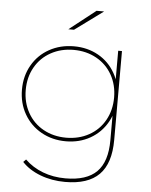

<svg xmlns="http://www.w3.org/2000/svg" viewBox="-60 -766 797 1013"><g transform="rotate(5 338.5 -260.0)"><path d="M94 111 108 97Q148 136 203 157Q258 178 323 178Q435 178 488.5 124.5Q542 71 542 -43V-209L552 -269L542 -329V-517H562V-46Q562 78 503 137.5Q444 197 323 197Q252 197 191.5 174Q131 151 94 111ZM54 -269Q54 -341 87 -398.5Q120 -456 178 -488Q236 -520 308 -520Q380 -520 437 -488Q494 -456 526.5 -398.5Q559 -341 559 -269Q559 -197 526.5 -139.5Q494 -82 437 -49.5Q380 -17 308 -17Q236 -17 178 -49.5Q120 -82 87 -139.5Q54 -197 54 -269ZM542 -269Q542 -336 512 -389Q482 -442 428.5 -471.5Q375 -501 308 -501Q241 -501 187.5 -471.5Q134 -442 104 -389Q74 -336 74 -269Q74 -202 104 -148.5Q134 -95 187.5 -65.5Q241 -36 308 -36Q375 -36 428.5 -65.5Q482 -95 512 -148.5Q542 -202 542 -269ZM410 -717H450L300 -607H270Z"/></g></svg>

Font: iiserrat Thin
Style: Regular
Weight: 100
Designer: Akira Ohta
Foundry: Akira Ohta
Version: Version 1.200;Glyphs 3.3.1 (3343)